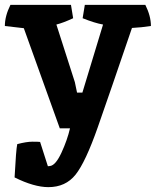

<svg xmlns="http://www.w3.org/2000/svg" viewBox="-30 -528 641 790"><path d="M169 242Q140 242 105 232Q70 222 30 202Q36 87 41 65Q79 55 103.5 55Q128 55 135 56L167 156L176 155Q199 152 223 100Q247 48 258 0H216L68 -412L-10 -421Q-10 -462 13 -508H262L271 -453Q230 -434 202 -427L278 -190L287 -147H309L394 -427Q360 -433 310 -453L319 -508H568Q591 -462 591 -421Q552 -415 513 -413Q423 -149 372.5 -5Q322 139 281 190.5Q240 242 169 242Z"/></svg>

Font: Inika
Style: Bold
Weight: 700
Version: Version 1.001